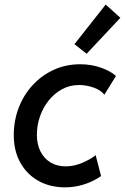

<svg xmlns="http://www.w3.org/2000/svg" viewBox="-20 -805 541 831"><path d="M261.7 5.9Q196.8 5.9 146.7 -22Q96.7 -49.8 68.1 -100.8Q39.6 -151.9 39.6 -220.2Q39.6 -282.7 60.8 -338.1Q82 -393.6 120.8 -436Q159.7 -478.5 212.4 -502.7Q265.1 -526.9 327.1 -526.9Q376 -526.9 418 -511.7Q460 -496.6 481.9 -476.1L431.6 -395Q417 -414.6 385.7 -425.8Q354.5 -437 321.8 -437Q281.7 -437 248.3 -418.7Q214.8 -400.4 190.4 -369.6Q166 -338.9 152.8 -300.5Q139.6 -262.2 139.6 -221.2Q139.6 -181.2 154.8 -150.4Q169.9 -119.6 198 -102.3Q226.1 -85 264.6 -85Q300.8 -85 336.9 -100.6Q373 -116.2 394 -133.3L417.5 -43Q383.8 -19.5 343.5 -6.8Q303.2 5.9 261.7 5.9ZM355 -572.3 302.2 -613.8 437.5 -785.2 501 -728Z"/></svg>

Font: Reddit Sans Medium
Style: Italic
Weight: 500
Italic angle: -11.25°
Designer: Stephen Hutchings
Version: Version 1.013